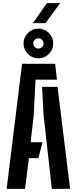

<svg xmlns="http://www.w3.org/2000/svg" viewBox="-20 -1208 491 1228"><path d="M22.5 0 121 -800H332.5L344.5 -698.5H207L196 -474L176 -298.5H252L225.5 -196.5H165L140 0ZM311.5 0 258.5 -474.5 249 -652.5H348L428.5 0ZM225.5 -835Q186.5 -835 158.5 -863Q130.5 -891 130.5 -930Q130.5 -969 158.5 -997Q186.5 -1025 225.5 -1025Q264.5 -1025 292.5 -997Q320.5 -969 320.5 -930Q320.5 -891 292.5 -863Q264.5 -835 225.5 -835ZM225.5 -897.5Q239 -897.5 248.8 -907Q258.5 -916.5 258.5 -930Q258.5 -944 248.8 -953.5Q239 -963 225.5 -963Q212 -963 202.5 -953.5Q193 -944 193 -930Q193 -916.5 202.5 -907Q212 -897.5 225.5 -897.5ZM190 -1060 280.5 -1188H364.5L271 -1060Z"/></svg>

Font: Big Shoulders Stencil Text
Style: Bold
Weight: 700
Designer: Patric King
Foundry: XO Type Co
Version: Version 1.000